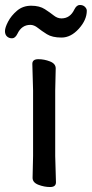

<svg xmlns="http://www.w3.org/2000/svg" viewBox="-46 -732 369 772"><path d="M76 -632Q41 -632 24 -596Q15 -578 2.5 -578Q-10 -578 -18 -585.5Q-26 -593 -26 -607Q-26 -621 -13.5 -645Q-1 -669 22.5 -689Q46 -709 79.5 -709Q113 -709 134.5 -695Q156 -681 170.5 -669.5Q185 -658 201 -658Q236 -658 253 -694Q262 -712 275 -712Q288 -712 295.5 -704.5Q303 -697 303 -689Q303 -652 271 -616.5Q239 -581 201.5 -581Q164 -581 142.5 -594.5Q121 -608 106 -620Q91 -632 76 -632ZM85 -17 87 -105V-368L84 -475Q84 -494 108 -494Q132 -494 155 -485Q178 -476 178 -457L176 -368V-105L179 1Q179 20 155.5 20Q132 20 108.5 11Q85 2 85 -17Z"/></svg>

Font: LXGW ZhenKai
Style: Regular
Weight: 400
Designer: LXGW / Fontworks Inc.
Foundry: LXGW / Fontworks Inc.
Version: Version 0.800;June 8, 2025